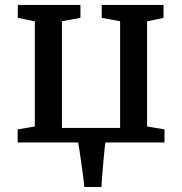

<svg xmlns="http://www.w3.org/2000/svg" viewBox="-20 -575 735 775"><path d="M120.6 -64.5V-488.8L51.8 -502.9V-555.2H304.7V-502.9L230 -489.3V-58.6H464.8V-489.3L390.6 -502.9V-555.2H640.1V-502.9L573.7 -488.8V-64.5L644 -52.7V0H405.8Q403.8 2.4 396.7 84Q389.6 165.5 389.6 179.7H320.3Q320.3 168 308.6 85.7Q296.9 3.4 295.4 0H51.3V-52.7Z"/></svg>

Font: Merriweather
Style: Regular
Weight: 400
Designer: Eben Sorkin
Foundry: Eben Sorkin
Version: Version 1.584; ttfautohint (v1.6)